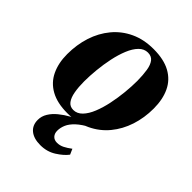

<svg xmlns="http://www.w3.org/2000/svg" viewBox="-214 -639 976 976"><g transform="rotate(45 273.5 -151.5)"><path d="M313 -527.5Q386.5 -527.5 434 -501.5Q481.5 -475.5 504.2 -427.5Q527 -379.5 527 -313.5Q527 -247.5 507.8 -188.5Q488.5 -129.5 451 -84Q413.5 -38.5 358.5 -12.5Q303.5 13.5 232.5 13.5Q160 13.5 112.8 -12.8Q65.5 -39 42.8 -87Q20 -135 20 -198.5Q20 -266.5 39.2 -326Q58.5 -385.5 96.2 -431Q134 -476.5 188.5 -502Q243 -527.5 313 -527.5ZM305 -494.5Q278 -494.5 257 -473Q236 -451.5 221.2 -415.2Q206.5 -379 197.2 -335.2Q188 -291.5 183.5 -246Q179 -200.5 179 -161Q179 -120.5 184.8 -88.2Q190.5 -56 204.2 -37.8Q218 -19.5 242.5 -19.5Q269.5 -19.5 290.5 -41.2Q311.5 -63 326.2 -99.5Q341 -136 350.2 -180.2Q359.5 -224.5 364 -269.8Q368.5 -315 368.5 -354.5Q368 -397 363 -428.2Q358 -459.5 344.5 -477Q331 -494.5 305 -494.5ZM250.5 225.5Q203.5 225.5 177 204Q150.5 182.5 150.5 143.5Q150.5 117 164.8 93.8Q179 70.5 203 50.8Q227 31 256.8 14.5Q286.5 -2 317.5 -15.5L333.5 -30.5L368.5 -20.5Q326 2 302.2 24.2Q278.5 46.5 269 68.5Q259.5 90.5 259.5 112.5Q259.5 132.5 270.8 144.8Q282 157 302 157Q322 157 340.2 147.8Q358.5 138.5 379 123L392 152.5Q372.5 178.5 335.2 202Q298 225.5 250.5 225.5Z"/></g></svg>

Font: Merriweather 120pt ExtraBold
Style: Italic
Weight: 800
Italic angle: -7.8°
Version: Version 2.101